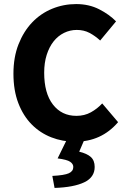

<svg xmlns="http://www.w3.org/2000/svg" viewBox="-20 -684 622 943"><path d="M349 12Q287 12 232 -9.5Q177 -31 135.5 -73Q94 -115 70 -177.5Q46 -240 46 -322Q46 -403 71 -466.5Q96 -530 138 -574Q180 -618 236 -641Q292 -664 354 -664Q417 -664 467 -638.5Q517 -613 550 -579L472 -485Q447 -508 419.5 -522.5Q392 -537 357 -537Q324 -537 294.5 -522.5Q265 -508 243.5 -481Q222 -454 209.5 -415Q197 -376 197 -327Q197 -226 240 -170.5Q283 -115 355 -115Q395 -115 426.5 -132.5Q458 -150 482 -176L560 -84Q478 12 349 12ZM248 239 237 180Q296 177 318 167Q340 157 340 136Q340 121 324.5 110.5Q309 100 263 94L311 -4H397L369 61Q407 70 426 87Q445 104 445 136Q445 187 393.5 211.5Q342 236 248 239Z"/></svg>

Font: hySource Sans Pro
Style: Bold
Weight: 700
Designer: Paul D. Hunt
Foundry: Adobe Systems Incorporated
Version: Version 2.021;PS 2.000;hotconv 1.0.86;makeotf.lib2.5.63406